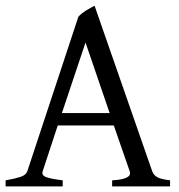

<svg xmlns="http://www.w3.org/2000/svg" viewBox="-20 -663 635 683"><path d="M378.9 0V-21.5Q452.1 -25.4 441.4 -53.7L384.8 -216.8H185.5L131.8 -53.7Q127 -39.1 145 -32.7Q163.1 -26.4 203.1 -21.5V0H0V-21.5Q33.2 -27.3 52.7 -33.7Q72.3 -40 77.1 -53.7L258.8 -603.5Q269.5 -615.2 286.1 -625.5Q302.7 -635.7 316.4 -642.6L521.5 -53.7Q526.4 -40 539.6 -32.7Q552.7 -25.4 585 -21.5V0ZM200.2 -260.7H370.1L284.2 -511.7Z"/></svg>

Font: Podda
Style: Regular
Weight: 400
Designer: Md. Tanbin Islam Siyam
Foundry: Tanbin Islam Siyam
Version: Version 0.258